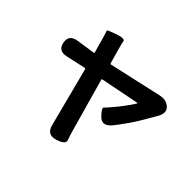

<svg xmlns="http://www.w3.org/2000/svg" viewBox="-182 -1058 1364 1364"><g transform="rotate(45 500.0 -375.5)"><path d="M518 44Q445 66 426 -8L310 -456Q309 -462 303 -461L154 -428Q80 -412 68 -481Q55 -549 130 -561L271 -582Q276 -583 275 -588L245 -695Q228 -753 225 -758.5Q222 -764 290 -788Q359 -811 362.5 -788.5Q366 -766 377 -727L409 -614Q411 -608 417 -609L814 -698Q873 -712 909 -678Q945 -644 909 -584L848 -480Q828 -446 806 -414Q753 -338 727 -308Q676 -251 630 -299Q583 -346 597.5 -358Q612 -370 670 -441Q719 -503 744 -546Q746 -550 741 -549L448 -491Q443 -490 444 -485L558 -80Q568 -45 580 -12Q591 22 518 44Z"/></g></svg>

Font: Resource Han Rounded KR
Style: Bold
Weight: 700
Designer: Cyano Hao (round all glyphs); Ryoko NISHIZUKA 西塚涼子 (kana, bopomofo & ideographs); Paul D. Hunt (Latin, Greek & Cyrillic)
Foundry: Cyano Hao
Version: 0.990